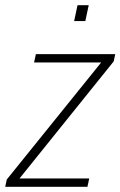

<svg xmlns="http://www.w3.org/2000/svg" viewBox="-32 -718 463 738"><path d="M-12 0 -6 -28 357 -478H99L106 -510H411L405 -482L43 -32H311L304 0ZM253 -637 266 -698H309L296 -637Z"/></svg>

Font: Saira SemiCondensed Thin
Style: Italic
Weight: 250
Width: 4
Italic angle: -12°
Designer: Hector Gatti with collaboration of the Omnibus-Type team
Foundry: Omnibus-Type
Version: Version 1.101